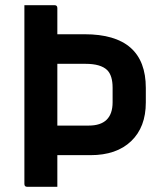

<svg xmlns="http://www.w3.org/2000/svg" viewBox="-20 -720 640 740"><path d="M74 -700H190Q201 -700 201 -689V-588H306Q542 -588 542 -381V-325Q542 -230 485.5 -176Q429 -122 329 -122H201V0H85Q74 0 74 -11ZM310 -474H201V-236H322Q414 -236 414 -326V-382Q414 -429 393 -450Q368 -474 310 -474Z"/></svg>

Font: Recursive Sn Lnr St SmB
Style: Regular
Weight: 600
Version: Version 1.079;hotconv 1.0.112;makeotfexe 2.5.65598; ttfautoh